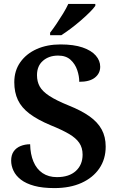

<svg xmlns="http://www.w3.org/2000/svg" viewBox="-20 -951 610 981"><path d="M258 10Q197 10 155 -1.5Q113 -13 87 -33Q61 -53 49 -78.5Q37 -104 37 -130Q37 -159 50 -177.5Q63 -196 85.5 -205Q108 -214 134 -214Q135 -163 151 -125Q167 -87 197.5 -66.5Q228 -46 271 -46Q333 -46 367.5 -77.5Q402 -109 402 -161Q402 -196 385 -221Q368 -246 332 -267Q296 -288 239 -311Q172 -339 131 -370Q90 -401 71.5 -440Q53 -479 53 -531Q53 -590 84 -633.5Q115 -677 168 -700.5Q221 -724 289 -724Q357 -724 402 -708.5Q447 -693 469.5 -667Q492 -641 492 -610Q492 -576 465 -554.5Q438 -533 385 -533Q385 -562 374.5 -593Q364 -624 340.5 -645.5Q317 -667 277 -667Q230 -667 199.5 -640.5Q169 -614 169 -567Q169 -534 183 -509Q197 -484 232 -461Q267 -438 331 -412Q396 -386 437.5 -356.5Q479 -327 499.5 -289.5Q520 -252 520 -202Q520 -138 487.5 -90.5Q455 -43 396.5 -16.5Q338 10 258 10ZM236 -784Q251 -803 268.5 -829Q286 -855 302.5 -882Q319 -909 329 -931H467V-921Q458 -908 438 -888Q418 -868 392.5 -846Q367 -824 341 -804.5Q315 -785 293 -771H236Z"/></svg>

Font: Noto Serif Kannada SemiBold
Style: Regular
Weight: 600
Version: Version 2.003